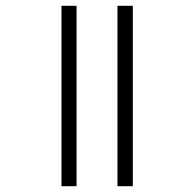

<svg xmlns="http://www.w3.org/2000/svg" viewBox="-20 -642 583 662"><path d="M385 -622V0H438V-622ZM192 -622V0H244V-622Z"/></svg>

Font: Noto Sans Devanagari UI SemiCondensed Light
Style: Regular
Weight: 300
Width: 4
Designer: Jelle Bosma - Monotype Design Team
Foundry: Monotype Imaging Inc.
Version: Version 2.004